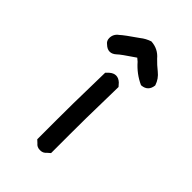

<svg xmlns="http://www.w3.org/2000/svg" viewBox="-230 -847 960 960"><g transform="rotate(45 250.0 -367.0)"><path d="M107.4 -587.9Q91.8 -599.1 91.8 -618.7Q91.8 -647.5 116.2 -665Q133.3 -681.2 201.2 -728Q223.6 -746.1 252.9 -755.9Q302.7 -752.9 334 -715.3Q356 -692.4 381.8 -671.9Q410.2 -649.4 421.4 -615.7L421.9 -614.3V-612.3Q419.4 -590.8 407.2 -578.6Q395 -566.4 373.5 -564.5H371.6L369.6 -564.9Q315.9 -589.4 275.9 -635.3L260.3 -648.4Q188.5 -600.1 177.2 -588.4Q159.7 -571.8 141.8 -571.8Q124 -571.8 107.4 -587.9ZM282.7 -495.6Q290 -487.3 297.9 -478.5L295.9 -370.1Q293 -253.9 293 -137.7V-6.3L277.3 7.3Q264.6 22.5 246.1 22.5Q245.1 22.5 244.1 22.5Q243.2 22.5 241.7 22.5Q222.2 22.5 210 7.3Q204.6 1.5 195.3 -6.3V-144.5Q195.3 -260.7 198.2 -377L200.2 -481.9L214.8 -496.1Q231.4 -510.7 248.8 -510.7Q266.1 -510.7 282.7 -495.6Z"/></g></svg>

Font: Bakudai
Style: Bold
Weight: 700
Version: Version 1.48